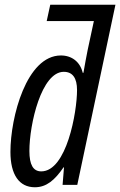

<svg xmlns="http://www.w3.org/2000/svg" viewBox="-20 -780 507 810"><path d="M127 10C176 10 211 -20 248 -74H250L244 0H306L467 -760H192L177 -691H376L350 -570C344 -541 338 -507 332 -473H329C318 -519 283 -546 237 -546C92 -546 24 -286 24 -139C24 -43 61 10 127 10ZM154 -57C120 -57 104 -85 104 -143C104 -257 155 -477 249 -477C287 -477 305 -450 305 -400C305 -307 261 -57 154 -57Z"/></svg>

Font: Noto Sans ExtraCondensed
Style: Italic
Weight: 400
Width: 2
Italic angle: -12°
Designer: Monotype Design Team
Foundry: Monotype Imaging Inc.
Version: Version 2.013